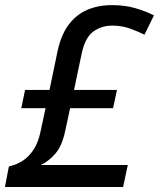

<svg xmlns="http://www.w3.org/2000/svg" viewBox="-29 -744 633 764"><path d="M-9.3 0 6.3 -81.5Q36.6 -88.4 61.8 -104.7Q86.9 -121.1 105.2 -149.4Q123.5 -177.7 132.3 -220.7L152.3 -313.5H55.7L70.8 -386.2H168L200.2 -541Q213.9 -605 244.1 -645.5Q274.4 -686 318.1 -704.8Q361.8 -723.6 416.5 -723.6Q468.3 -723.6 510.5 -711.2Q552.7 -698.7 583.5 -682.6L545.9 -606Q520.5 -618.7 488 -630.4Q455.6 -642.1 417.5 -642.1Q375 -642.1 342.3 -618.4Q309.6 -594.7 295.9 -530.3L265.6 -386.2H436.5L420.9 -313.5H250L230.5 -223.1Q218.3 -164.6 192.4 -134Q166.5 -103.5 133.8 -87.4H479.5L460.9 0Z"/></svg>

Font: Open Sans Medium
Style: Italic
Weight: 500
Italic angle: -12°
Designer: Monotype Design Team
Foundry: Monotype Imaging Inc.
Version: Version 3.000